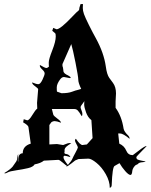

<svg xmlns="http://www.w3.org/2000/svg" viewBox="-90 -846 736 937"><path d="M543 -168Q511.2 -194.8 495.1 -194.8H486.8L492.2 -145Q516.6 -134.3 526.4 -110.4Q535.2 -88.9 558.1 -88.9Q559.1 -88.9 587.9 -111.3Q616.7 -133.8 626 -133.8Q620.6 -127 607.4 -114.3Q575.2 -81.5 575.2 -79.1Q575.2 -76.7 577.1 -71.8V-70.8Q580.6 -65.4 609.9 -60.1L620.1 -58.1Q620.1 -55.7 608.4 -54.7Q596.7 -53.7 592.3 -52.2Q587.9 -50.8 586.4 -49.3Q585 -47.9 583.5 -46.1Q582 -44.4 575.4 -41.7Q568.8 -39.1 562.7 -29.8Q556.6 -20.5 555.7 -12.7Q554.2 7.8 546.9 7.8Q537.6 7.8 521 -11.2Q504.4 -30.3 493.2 -49.8L469.2 -36.1Q458.5 -31.2 455.1 57.1Q455.1 67.4 445.8 70.8Q445.8 38.6 426.3 4.2Q406.7 -30.3 381.1 -51Q355.5 -71.8 341.3 -71.8Q327.1 -71.8 293 -69.8L276.9 -63Q276.4 -63 258.1 -48.1Q239.7 -33.2 232.9 -33.2L236.8 -37.1H235.8Q233.9 -37.1 217.3 -51.5Q200.7 -65.9 194.8 -65.9L124 -62Q108.9 -49.3 79.1 -43.9Q71.8 -31.2 46.6 -25.4Q21.5 -19.5 -10.3 -14.9Q-42 -10.3 -51.5 -5.1Q-61 0 -64.5 0Q-67.9 0 -69.8 -1Q-41 -18.1 -28.8 -32.2L-10.7 -58.1Q-6.8 -63.5 -5.4 -77.1Q-3.9 -90.8 -1 -94.2Q-2.9 -76.2 -2.9 -67.1Q-2.9 -58.1 -1 -56.2V-65.9Q-1 -97.2 21 -98.1Q21 -133.3 60.1 -145L48.8 -226.1Q47.4 -234.9 22.9 -249L25.9 -264.2Q41 -258.8 43 -258.8Q52.2 -258.8 67.6 -284.4Q83 -310.1 91.8 -315.9Q90.8 -326.2 90.8 -344.2L96.2 -410.2Q96.2 -414.6 81.8 -424.8Q67.4 -435.1 66.9 -441.9V-443.8Q87.4 -435.1 97.2 -435.1Q106.9 -435.1 117.4 -457.3Q127.9 -479.5 127.9 -487.8Q127.9 -496.1 116.2 -506.8Q101.1 -521 105 -528.8Q129.4 -514.2 135.7 -514.2Q142.1 -514.2 148.9 -521Q147.9 -524.9 147.9 -540.8Q147.9 -556.6 165 -600.1Q182.1 -643.6 182.1 -668L181.2 -680.2Q181.2 -683.1 165 -695.8L169.9 -710Q184.6 -703.1 186 -703.1Q204.1 -703.1 261.7 -763.7Q285.6 -789.1 295.9 -796.9Q295.9 -806.6 303.2 -826.2H314.9Q314 -820.3 314 -807.1Q314 -793.9 319.8 -777.3Q325.7 -760.7 344 -723.9Q362.3 -687 377.9 -659.2Q417 -587.9 426.3 -522Q431.6 -481.9 443.4 -465.8Q455.1 -449.7 461.4 -441.4Q476.1 -421.4 476.1 -390.1L474.1 -351.1V-319.8Q503.9 -278.8 513.2 -217.8Q516.1 -203.1 536.1 -184.1Q542 -178.2 542 -170.9ZM313 -138.2 318.8 -139.2 334 -141.1 361.8 -171.9 356 -259.8Q338.9 -272.5 329.8 -297.9Q320.8 -323.2 320.8 -335.7Q320.8 -348.1 321.5 -350.1Q322.3 -352.1 322.3 -353L307.1 -332Q303.2 -326.7 303.2 -322.5Q303.2 -318.4 307.6 -307.9Q312 -297.4 312 -289.6Q312 -281.7 309.1 -278.8Q294.9 -302.2 288.3 -308.1Q281.7 -314 272 -314H163.1L169.9 -287.1Q171.4 -280.8 189.2 -267.8Q207 -254.9 208 -247.1Q186.5 -254.9 177.2 -254.9Q168 -254.9 160.2 -249L150.9 -235.8V-141.1L188 -143.1L218.3 -138.2Q220.2 -138.2 231.2 -143.1Q242.2 -147.9 249 -147.9Q255.9 -147.9 257.8 -147Q238.8 -135.3 232.7 -129.2Q226.6 -123 225.1 -116.2V-105L224.1 -102.1Q224.1 -95.2 231.4 -94.7Q247.6 -92.8 253.9 -79.1Q231.9 -85.9 225.6 -85.9Q219.2 -85.9 220 -76.4Q220.7 -66.9 241.2 -41Q258.8 -60.5 262.9 -70.6Q267.1 -80.6 278.6 -101.6Q290 -122.6 290 -126.5Q290 -130.4 283 -142.8Q275.9 -155.3 275.9 -160.4Q275.9 -165.5 280.3 -168.9Q300.8 -138.2 313 -138.2ZM251 -464.8 222.2 -470.2Q211.9 -470.2 203.1 -458Q187 -436 187 -419.4Q187 -402.8 188 -398.9L210 -391.1Q242.7 -391.1 261.2 -398.2Q279.8 -405.3 290 -407.2L306.2 -412.1Q292 -441.9 292 -456.8Q292 -471.7 278.6 -539.6Q265.1 -607.4 257.8 -630.9L214.8 -533.2V-522.9Q217.3 -520.5 219.2 -502.9V-499Q221.2 -486.8 242.2 -478Q254.9 -471.2 254.9 -466.8Q254.9 -464.8 251 -464.8Z"/></svg>

Font: Eater Caps
Style: Regular
Weight: 400
Version: Version 001.002